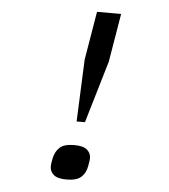

<svg xmlns="http://www.w3.org/2000/svg" viewBox="-51 -744 703 801"><g transform="rotate(5 300.0 -344.0)"><path d="M278 -235 289 -495 323 -698H424L390 -495L313 -235ZM257 10Q219 10 203 -4Q187 -18 187 -38Q187 -43 188 -51.5Q189 -60 192 -74Q198 -102 216.5 -119Q235 -136 277 -136Q315 -136 331 -122Q347 -108 347 -88Q347 -83 346 -75Q345 -67 342 -52Q337 -24 318 -7Q299 10 257 10Z"/></g></svg>

Font: IBM Plex Mono Text
Style: Italic
Weight: 450
Italic angle: -9°
Monospace: yes
Designer: Mike Abbink, Paul van der Laan, Pieter van Rosmalen
Foundry: Bold Monday
Version: Version 2.1